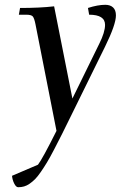

<svg xmlns="http://www.w3.org/2000/svg" viewBox="-20 -472 534 795"><path d="M29.8 255.9 137.2 210Q155.8 186 213.9 69.8L127 -371.1Q122.1 -396 116 -403.6Q109.9 -411.1 88.9 -411.1H58.1L63 -439Q144.5 -439 204.1 -445.8L279.8 -64L391.1 -291Q415 -338.9 415 -369.1Q415 -411.1 349.1 -411.1L344.2 -439Q384.8 -452.1 416 -452.1Q436.5 -452.1 448.2 -441.2Q460 -430.2 460 -408.2Q460 -370.6 415 -278.8L275.9 3.9Q252.4 51.8 236.6 83.5Q220.7 115.2 203.6 147.9Q186.5 180.7 174.6 200.4Q162.6 220.2 149.2 239.7Q135.7 259.3 125.2 269.8Q114.7 280.3 102.8 288.6Q90.8 296.9 79.6 300Q68.4 303.2 55.2 303.2Q46.4 303.2 38.8 287.8Q31.2 272.5 29.8 255.9Z"/></svg>

Font: Dihjauti
Style: Bold Italic
Weight: 700
Italic angle: -9°
Designer: T. Christopher White
Version: Version 3.0.0